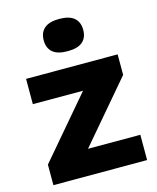

<svg xmlns="http://www.w3.org/2000/svg" viewBox="-118 -875 785 957"><g transform="rotate(-15 275.0 -396.5)"><path d="M37.5 0V-106L302 -416.5H43V-547H515.5V-441L251 -130.5H521V0ZM279.5 -626.5Q227.5 -626.5 202.5 -648Q177.5 -669.5 177.5 -709.5Q177.5 -749.5 202.5 -771.2Q227.5 -793 279.5 -793Q331.5 -793 356.5 -771.2Q381.5 -749.5 381.5 -709.5Q381.5 -669.5 356.5 -648Q331.5 -626.5 279.5 -626.5Z"/></g></svg>

Font: Encode Sans SemiExpanded SemiExpanded
Style: Bold
Weight: 700
Width: 6
Designer: Multiple Designers
Foundry: Impallari Type
Version: Version 3.000; ttfautohint (v1.8.3) -l 8 -r 50 -G 200 -x 14 